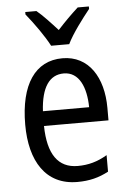

<svg xmlns="http://www.w3.org/2000/svg" viewBox="-55 -806 571 857"><g transform="rotate(-5 231.0 -378.0)"><path d="M193 -606H274C296 -652 344 -715 376 -755V-766H326C292 -735 268 -711 233 -673C202 -707 169 -743 141 -766H91V-755C127 -711 170 -650 193 -606ZM238 -546C116 -546 47 -445 47 -265C47 -102 115 10 257 10C311 10 354 -1 397 -24V-98C353 -72 312 -61 265 -61C177 -61 132 -125 130 -252H419V-308C419 -444 356 -546 238 -546ZM238 -478C307 -478 337 -407 338 -318H131C137 -425 174 -478 238 -478Z"/></g></svg>

Font: Noto Sans Myanmar UI Condensed
Style: Regular
Weight: 400
Width: 3
Designer: Monotype Design Team
Foundry: Monotype Imaging Inc.
Version: Version 2.103